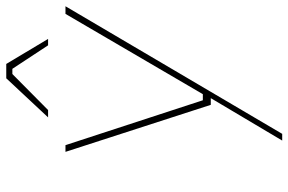

<svg xmlns="http://www.w3.org/2000/svg" viewBox="-178 -580 944 629"><g transform="rotate(-90 294.5 -265.0)"><path d="M225 -580 353 -717H400L482 -580H461L384 -697H367L249 -580ZM149 187 288 -47H266L112 -523H134L281 -73H301L564 -523H589L171 187Z"/></g></svg>

Font: Tomorrow Thin
Style: Italic
Weight: 250
Italic angle: -10°
Designer: Tony de Marco, Monica Rizzolli
Foundry: Just in Type
Version: Version 2.002